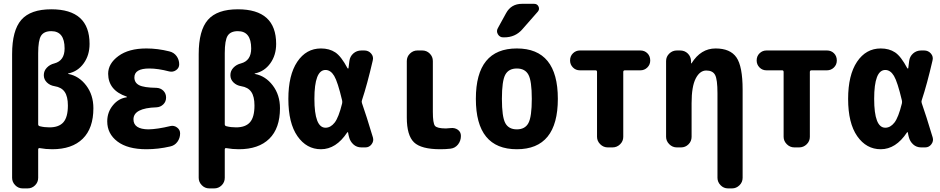

<svg xmlns="http://www.w3.org/2000/svg" viewBox="-20 -790 5040 1029"><path d="M245.1 -107.4Q295.9 -107.4 319.8 -134.8Q343.8 -162.1 343.8 -224.6Q343.8 -272.5 326.7 -297.4Q309.6 -322.3 272.5 -328.1Q248 -332 231.4 -348.1Q214.8 -364.3 214.8 -386.7V-387.7Q214.8 -410.2 231 -427.2Q247.1 -444.3 271.5 -450.2Q326.2 -464.8 326.2 -530.3Q326.2 -623 254.9 -623Q215.8 -623 200.2 -598.6Q184.6 -574.2 184.6 -504.9V-124Q184.6 -115.2 194.3 -113.3Q217.8 -107.4 245.1 -107.4ZM346.7 -393.6Q403.3 -382.8 441.9 -332Q480.5 -281.2 480.5 -210Q480.5 -102.5 423.3 -46.4Q366.2 9.8 259.8 9.8Q225.6 9.8 193.4 3.9Q185.5 2 184.6 10.7V163.1Q184.6 186.5 168 203.1Q151.4 219.7 127.9 219.7H101.6Q78.1 219.7 61.5 202.6Q44.9 185.5 44.9 163.1V-500Q44.9 -627 94.2 -683.6Q143.6 -740.2 254.9 -740.2Q460 -740.2 460 -554.7Q460 -494.1 428.7 -450.7Q397.5 -407.2 346.7 -396.5Q344.7 -396.5 344.7 -395Q344.7 -393.6 346.7 -393.6Z M892.6 -114.3Q912.1 -119.1 928.7 -106.9Q945.3 -94.7 945.3 -75.2Q945.3 -49.8 930.7 -29.8Q916 -9.8 891.6 -4.9Q828.1 9.8 764.6 9.8Q664.1 9.8 609.4 -31.7Q554.7 -73.2 554.7 -139.6Q554.7 -188.5 585 -225.6Q615.2 -262.7 659.2 -268.6Q660.2 -268.6 660.2 -269.5Q660.2 -271.5 658.2 -272.5Q560.5 -305.7 559.6 -394.5Q559.6 -449.2 614.7 -489.7Q669.9 -530.3 764.6 -530.3Q825.2 -530.3 887.7 -514.6Q912.1 -508.8 926.3 -489.3Q940.4 -469.7 940.4 -445.3Q940.4 -425.8 923.8 -414.1Q907.2 -402.3 886.7 -407.2Q827.1 -422.9 780.3 -422.9Q700.2 -422.9 700.2 -375Q700.2 -346.7 725.6 -333.5Q751 -320.3 818.4 -319.3Q840.8 -318.4 855.5 -303.7Q870.1 -289.1 870.1 -267.1Q870.1 -245.1 855 -230.5Q839.8 -215.8 818.4 -214.8Q695.3 -210.9 695.3 -150.4Q695.3 -97.7 775.4 -96.7Q824.2 -97.7 892.6 -114.3Z M1245.1 -107.4Q1295.9 -107.4 1319.8 -134.8Q1343.8 -162.1 1343.8 -224.6Q1343.8 -272.5 1326.7 -297.4Q1309.6 -322.3 1272.5 -328.1Q1248 -332 1231.4 -348.1Q1214.8 -364.3 1214.8 -386.7V-387.7Q1214.8 -410.2 1231 -427.2Q1247.1 -444.3 1271.5 -450.2Q1326.2 -464.8 1326.2 -530.3Q1326.2 -623 1254.9 -623Q1215.8 -623 1200.2 -598.6Q1184.6 -574.2 1184.6 -504.9V-124Q1184.6 -115.2 1194.3 -113.3Q1217.8 -107.4 1245.1 -107.4ZM1346.7 -393.6Q1403.3 -382.8 1441.9 -332Q1480.5 -281.2 1480.5 -210Q1480.5 -102.5 1423.3 -46.4Q1366.2 9.8 1259.8 9.8Q1225.6 9.8 1193.4 3.9Q1185.5 2 1184.6 10.7V163.1Q1184.6 186.5 1168 203.1Q1151.4 219.7 1127.9 219.7H1101.6Q1078.1 219.7 1061.5 202.6Q1044.9 185.5 1044.9 163.1V-500Q1044.9 -627 1094.2 -683.6Q1143.6 -740.2 1254.9 -740.2Q1460 -740.2 1460 -554.7Q1460 -494.1 1428.7 -450.7Q1397.5 -407.2 1346.7 -396.5Q1344.7 -396.5 1344.7 -395Q1344.7 -393.6 1346.7 -393.6Z M1813.5 -235.4Q1815.4 -244.1 1813.5 -252Q1790 -351.6 1771 -383.3Q1752 -415 1724.6 -415Q1665 -415 1665 -260.3Q1665 -105.5 1724.6 -105.5Q1752 -105.5 1773.4 -132.8Q1794.9 -160.2 1813.5 -235.4ZM1919.9 -237.3Q1942.4 -173.8 1978.5 -53.7Q1984.4 -34.2 1971.7 -17.1Q1959 0 1938.5 0H1917Q1891.6 0 1874 -16.1Q1856.4 -32.2 1850.6 -55.7Q1849.6 -59.6 1847.7 -67.4Q1845.7 -75.2 1845.7 -79.1Q1845.7 -81.1 1843.8 -81.5Q1841.8 -82 1840.8 -80.1Q1781.2 9.8 1700.2 9.8Q1623 9.8 1574.2 -60.1Q1525.4 -129.9 1525.4 -259.8Q1525.4 -387.7 1573.2 -459Q1621.1 -530.3 1700.2 -530.3Q1745.1 -530.3 1776.9 -509.3Q1808.6 -488.3 1842.8 -423.8Q1843.8 -422.9 1845.7 -422.9Q1847.7 -422.9 1847.7 -424.8Q1848.6 -430.7 1850.1 -443.8Q1851.6 -457 1852.5 -462.9Q1855.5 -487.3 1873.5 -503.4Q1891.6 -519.5 1917 -519.5H1932.6Q1955.1 -519.5 1969.2 -502.9Q1983.4 -486.3 1977.5 -464.8Q1948.2 -337.9 1919.9 -252.9Q1917 -245.1 1919.9 -237.3Z M2394.5 -103.5Q2417 -106.4 2433.6 -94.7Q2450.2 -83 2450.2 -61.5Q2450.2 -35.2 2434.6 -15.6Q2418.9 3.9 2394.5 6.8Q2369.1 9.8 2339.8 9.8Q2237.3 9.8 2198.7 -27.3Q2160.2 -64.5 2160.2 -160.2V-462.9Q2160.2 -486.3 2177.2 -502.9Q2194.3 -519.5 2216.8 -519.5H2243.2Q2266.6 -519.5 2283.2 -502.9Q2299.8 -486.3 2299.8 -462.9V-190.4Q2299.8 -129.9 2311 -115.7Q2322.3 -101.6 2370.1 -101.6Q2377 -101.6 2394.5 -103.5Z M2688 -130.4Q2706.1 -96.7 2750 -96.7Q2793.9 -96.7 2812 -130.4Q2830.1 -164.1 2830.1 -260.3Q2830.1 -356.4 2812 -389.6Q2793.9 -422.9 2750 -422.9Q2706.1 -422.9 2688 -389.6Q2669.9 -356.4 2669.9 -260.3Q2669.9 -164.1 2688 -130.4ZM2530.3 -260.3Q2530.3 -530.3 2750 -530.3Q2969.7 -530.3 2969.7 -260.3Q2969.7 9.8 2750 9.8Q2530.3 9.8 2530.3 -260.3ZM2777.3 -769.5H2842.8Q2859.4 -769.5 2866.2 -754.9Q2873 -740.2 2862.3 -727.5L2778.3 -631.8Q2741.2 -589.8 2682.6 -589.8H2676.8Q2658.2 -589.8 2648.4 -606.4Q2638.7 -623 2648.4 -639.6L2692.4 -719.7Q2719.7 -769.5 2777.3 -769.5Z M3412.1 -519.5Q3434.6 -519.5 3449.7 -504.4Q3464.8 -489.3 3464.8 -465.8Q3464.8 -443.4 3449.2 -428.2Q3433.6 -413.1 3412.1 -413.1H3329.1Q3320.3 -413.1 3320.3 -404.3V-56.6Q3320.3 -33.2 3303.2 -16.6Q3286.1 0 3262.7 0H3237.3Q3213.9 0 3196.8 -17.1Q3179.7 -34.2 3179.7 -56.6V-404.3Q3179.7 -413.1 3171.9 -413.1H3087.9Q3065.4 -413.1 3050.3 -428.7Q3035.2 -444.3 3035.2 -465.8Q3035.2 -489.3 3050.8 -504.4Q3066.4 -519.5 3087.9 -519.5Z M3960 -309.6V163.1Q3960 186.5 3942.9 203.1Q3925.8 219.7 3903.3 219.7H3881.8Q3858.4 219.7 3841.8 202.6Q3825.2 185.5 3825.2 163.1V-290Q3825.2 -364.3 3812.5 -388.2Q3799.8 -412.1 3765.1 -412.1Q3730.5 -412.1 3708.5 -369.1Q3686.5 -326.2 3686.5 -237.3V-56.6Q3686.5 -33.2 3669.9 -16.6Q3653.3 0 3629.9 0H3607.4Q3584 0 3566.9 -17.1Q3549.8 -34.2 3549.8 -56.6V-462.9Q3549.8 -486.3 3566.9 -502.9Q3584 -519.5 3607.4 -519.5H3625Q3649.4 -519.5 3666 -503.4Q3682.6 -487.3 3683.6 -462.9V-451.2Q3683.6 -450.2 3684.6 -450.2Q3686.5 -450.2 3686.5 -451.2Q3736.3 -530.3 3814.9 -530.3Q3893.6 -530.3 3926.8 -482.4Q3960 -434.6 3960 -309.6Z M4412.1 -519.5Q4434.6 -519.5 4449.7 -504.4Q4464.8 -489.3 4464.8 -465.8Q4464.8 -443.4 4449.2 -428.2Q4433.6 -413.1 4412.1 -413.1H4329.1Q4320.3 -413.1 4320.3 -404.3V-56.6Q4320.3 -33.2 4303.2 -16.6Q4286.1 0 4262.7 0H4237.3Q4213.9 0 4196.8 -17.1Q4179.7 -34.2 4179.7 -56.6V-404.3Q4179.7 -413.1 4171.9 -413.1H4087.9Q4065.4 -413.1 4050.3 -428.7Q4035.2 -444.3 4035.2 -465.8Q4035.2 -489.3 4050.8 -504.4Q4066.4 -519.5 4087.9 -519.5Z M4813.5 -235.4Q4815.4 -244.1 4813.5 -252Q4790 -351.6 4771 -383.3Q4752 -415 4724.6 -415Q4665 -415 4665 -260.3Q4665 -105.5 4724.6 -105.5Q4752 -105.5 4773.4 -132.8Q4794.9 -160.2 4813.5 -235.4ZM4919.9 -237.3Q4942.4 -173.8 4978.5 -53.7Q4984.4 -34.2 4971.7 -17.1Q4959 0 4938.5 0H4917Q4891.6 0 4874 -16.1Q4856.4 -32.2 4850.6 -55.7Q4849.6 -59.6 4847.7 -67.4Q4845.7 -75.2 4845.7 -79.1Q4845.7 -81.1 4843.8 -81.5Q4841.8 -82 4840.8 -80.1Q4781.2 9.8 4700.2 9.8Q4623 9.8 4574.2 -60.1Q4525.4 -129.9 4525.4 -259.8Q4525.4 -387.7 4573.2 -459Q4621.1 -530.3 4700.2 -530.3Q4745.1 -530.3 4776.9 -509.3Q4808.6 -488.3 4842.8 -423.8Q4843.8 -422.9 4845.7 -422.9Q4847.7 -422.9 4847.7 -424.8Q4848.6 -430.7 4850.1 -443.8Q4851.6 -457 4852.5 -462.9Q4855.5 -487.3 4873.5 -503.4Q4891.6 -519.5 4917 -519.5H4932.6Q4955.1 -519.5 4969.2 -502.9Q4983.4 -486.3 4977.5 -464.8Q4948.2 -337.9 4919.9 -252.9Q4917 -245.1 4919.9 -237.3Z"/></svg>

Font: Rounded Mgen+ 2m bold
Style: Bold
Weight: 700
Designer: [Source Han Sans]
Ryoko NISHIZUKA  (kana & ideographs); Paul D. Hunt (Latin, Greek & Cyrillic); Wenlong ZHANG  (bopomofo
Version: Version 1.059.20150602